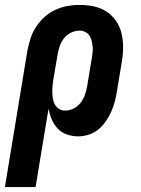

<svg xmlns="http://www.w3.org/2000/svg" viewBox="-54 -548 574 783"><path d="M91 215H-34L58 -343Q63 -368 71 -392.5Q79 -417 93.5 -439Q108 -461 128 -479Q148 -497 172 -508Q196 -519 221 -523.5Q246 -528 270 -528Q300 -528 328.5 -522Q357 -516 380 -501Q403 -486 419 -463Q435 -440 441.5 -412.5Q448 -385 448 -355.5Q448 -326 443 -297L423 -177Q420 -156 414.5 -135Q409 -114 400 -93.5Q391 -73 378 -54Q365 -35 347.5 -20.5Q330 -6 308.5 1Q287 8 266 8Q241 8 219 0.5Q197 -7 181.5 -23.5Q166 -40 157 -61Q148 -82 144 -105ZM212 -97Q229 -97 245.5 -105Q262 -113 273.5 -127.5Q285 -142 291.5 -159Q298 -176 301 -194L321 -314Q323 -326 324 -338Q325 -350 323.5 -361.5Q322 -373 319 -384.5Q316 -396 309.5 -404.5Q303 -413 293 -418Q283 -423 270 -423Q253 -423 236 -415Q219 -407 207.5 -392.5Q196 -378 190 -361Q184 -344 181 -326L163 -221Q161 -208 160 -195Q159 -182 159.5 -169Q160 -156 162 -143.5Q164 -131 170.5 -120.5Q177 -110 187.5 -103.5Q198 -97 212 -97Z"/></svg>

Font: Iosevka Extrabold
Style: Italic
Weight: 800
Italic angle: -9°
Monospace: yes
Designer: Belleve Invis
Foundry: Belleve Invis
Version: Version 32.5.0; ttfautohint (v1.8.4)